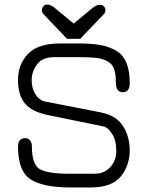

<svg xmlns="http://www.w3.org/2000/svg" viewBox="-20 -821 653 849"><path d="M335 -649.4H276.4L172.9 -757.8Q165 -765.6 165 -775.4Q165 -785.2 171.9 -793Q177.7 -800.8 189.5 -800.8Q190.4 -800.8 191.4 -800.8Q205.1 -800.8 226.6 -782.2L305.7 -716.8L384.8 -782.2Q406.2 -799.8 419.9 -799.8Q433.6 -799.8 439.9 -792.5Q446.3 -785.2 446.3 -775.4Q446.3 -765.6 438.5 -757.8ZM174.8 -373 424.8 -324.2Q494.1 -310.5 523.9 -263.7Q553.7 -216.8 553.7 -154.3Q552.7 -91.8 517.6 -44.9Q477.5 7.8 382.8 7.8Q380.9 7.8 378.9 7.8H291Q169.9 7.8 114.7 -28.3Q59.6 -64.5 59.6 -172.9Q59.6 -210 91.8 -210Q105.5 -210 113.3 -199.7Q121.1 -189.5 121.1 -172.9Q121.1 -94.7 154.8 -73.7Q188.5 -52.7 291 -52.7H398.4Q433.6 -52.7 457 -72.3Q494.1 -102.5 494.1 -151.4Q494.1 -203.1 474.6 -230.5Q457 -257.8 438.5 -261.7L190.4 -312.5Q120.1 -327.1 89.8 -364.3Q59.6 -401.4 59.6 -468.3Q59.6 -535.2 103 -582Q146.5 -628.9 247.1 -628.9H321.3Q381.8 -628.9 420.4 -622.6Q459 -616.2 492.2 -597.7Q553.7 -563.5 553.7 -454.1Q553.7 -413.1 522.5 -413.1Q508.8 -413.1 500.5 -423.3Q492.2 -433.6 492.2 -462.4Q492.2 -491.2 484.9 -514.6Q477.5 -538.1 454.6 -550.3Q431.6 -562.5 403.8 -565.4Q376 -568.4 321.3 -568.4H221.7Q167 -568.4 143.6 -536.1Q120.1 -503.9 120.1 -467.3Q120.1 -430.7 136.2 -404.8Q152.3 -378.9 174.8 -373Z"/></svg>

Font: Jura
Style: Medium
Weight: 500
Version: Version 2.6.1